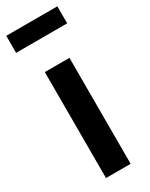

<svg xmlns="http://www.w3.org/2000/svg" viewBox="-201 -789 649 830"><g transform="rotate(-30 123.5 -374.0)"><path d="M251 -663V-748H-4V-663ZM185 -529H62V0H185Z"/></g></svg>

Font: Fira Sans Condensed Medium
Style: Regular
Weight: 500
Width: 3
Designer: Carrois Corporate & Edenspiekermann AG
Foundry: Carrois Corporate GbR & Edenspiekermann AG
Version: Version 4.202;PS 004.202;hotconv 1.0.88;makeotf.lib2.5.64775